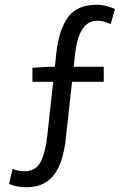

<svg xmlns="http://www.w3.org/2000/svg" viewBox="-20 -688 537 805"><path d="M91 97Q68 97 49 93Q30 89 18 82L33 20Q56 30 83 30Q130 30 150.5 -9.5Q171 -49 179 -126L203 -345H116V-404L185 -408H210L216 -464Q227 -564 265.5 -616Q304 -668 384 -668Q406 -668 427 -662.5Q448 -657 462 -650L444 -587Q433 -592 420 -596.5Q407 -601 388 -601Q365 -601 349 -590Q333 -579 322.5 -561Q312 -543 305.5 -519.5Q299 -496 296 -471L289 -408H415V-345H282L256 -108Q251 -62 240 -24.5Q229 13 210 40Q191 67 162 82Q133 97 91 97Z"/></svg>

Font: Processing Sans Pro
Style: Regular
Weight: 400
Designer: Paul D. Hunt
Foundry: Adobe Systems Incorporated
Version: Version 2.020;PS 2.000;hotconv 1.0.86;makeotf.lib2.5.63406